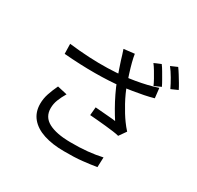

<svg xmlns="http://www.w3.org/2000/svg" viewBox="-188 -1078 1376 1344"><g transform="rotate(30 500.0 -406.5)"><path d="M773 -822Q786 -805 800.5 -780Q815 -755 829.5 -730Q844 -705 854 -684L800 -660Q791 -681 777 -706Q763 -731 748 -756Q733 -781 719 -799ZM883 -862Q897 -843 912.5 -818Q928 -793 943 -768Q958 -743 967 -724L913 -700Q897 -734 874.5 -772.5Q852 -811 830 -839ZM513 -701Q508 -718 501.5 -739Q495 -760 488 -780L574 -790Q578 -762 587.5 -725.5Q597 -689 609 -651.5Q621 -614 632 -581Q655 -516 690 -452Q725 -388 757 -344Q767 -330 778 -316.5Q789 -303 800 -291L760 -234Q742 -239 712 -243Q682 -247 648 -250.5Q614 -254 580 -257Q546 -260 518 -262L524 -328Q553 -326 584.5 -323Q616 -320 644.5 -318Q673 -316 690 -313Q669 -345 645 -387Q621 -429 598.5 -475.5Q576 -522 559 -567Q543 -610 532 -644Q521 -678 513 -701ZM147 -624Q231 -614 309.5 -610Q388 -606 458.5 -608Q529 -610 586 -616Q626 -620 670.5 -627.5Q715 -635 759.5 -645.5Q804 -656 842 -669L851 -590Q816 -580 774 -571.5Q732 -563 690 -556.5Q648 -550 612 -545Q516 -534 399 -533.5Q282 -533 149 -544ZM302 -305Q280 -268 267 -234.5Q254 -201 254 -166Q254 -95 316 -62Q378 -29 490 -28Q566 -27 630.5 -33.5Q695 -40 747 -52L744 28Q697 36 633 43Q569 50 485 49Q391 49 321 26Q251 3 213 -43Q175 -89 175 -156Q175 -198 188.5 -238.5Q202 -279 223 -323Z"/></g></svg>

Font: Noto Sans JP Thin
Style: Regular
Weight: 400
Version: Version 2.004-H2;hotconv 1.0.118;makeotfexe 2.5.65603